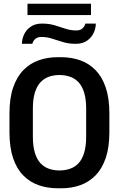

<svg xmlns="http://www.w3.org/2000/svg" viewBox="-20 -1004 640 1034"><path d="M292 10Q236 10 188.5 -6.5Q141 -23 105.5 -59Q70 -95 50.5 -152.5Q31 -210 31 -292V-393Q31 -475 51 -533Q71 -591 106.5 -627Q142 -663 189 -679.5Q236 -696 291 -696H309Q365 -696 412.5 -679Q460 -662 495 -626Q530 -590 549.5 -532.5Q569 -475 569 -393V-292Q569 -211 549.5 -153.5Q530 -96 495 -60Q460 -24 413 -7Q366 10 310 10ZM300 -86Q330 -86 356.5 -95Q383 -104 402.5 -124.5Q422 -145 433 -180.5Q444 -216 444 -269V-418Q444 -471 433 -506Q422 -541 402.5 -561.5Q383 -582 356.5 -591Q330 -600 300 -600Q270 -600 244 -591Q218 -582 198.5 -561.5Q179 -541 168 -506Q157 -471 157 -418V-269Q157 -216 168 -180.5Q179 -145 198.5 -124.5Q218 -104 244 -95Q270 -86 300 -86ZM128 -923V-984H470V-923ZM98 -768Q98 -793 109.5 -818Q121 -843 145 -860Q169 -877 206 -877Q244 -877 274 -868Q304 -859 332 -849.5Q360 -840 391 -840Q411 -840 423 -850Q435 -860 440 -877H496Q496 -852 484.5 -827Q473 -802 449 -785Q425 -768 388 -768Q350 -768 319 -777.5Q288 -787 260 -796Q232 -805 203 -805Q184 -805 171.5 -795.5Q159 -786 154 -768Z"/></svg>

Font: Chivo Mono Medium Medium
Style: Regular
Weight: 500
Monospace: yes
Version: Version 1.008